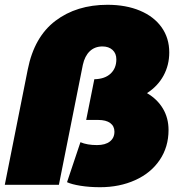

<svg xmlns="http://www.w3.org/2000/svg" viewBox="-25 -772 759 802"><path d="M679 -229Q679 -158 642 -103.5Q605 -49 539.5 -19.5Q474 10 393 10Q349 10 311.5 4Q274 -2 255 -11L311 -178Q339 -166 380 -166Q415 -166 434 -181Q453 -196 453 -222Q453 -245 435.5 -258Q418 -271 385 -271H335L369 -441Q413 -442 437 -464.5Q461 -487 461 -524Q461 -549 445 -563.5Q429 -578 403 -578Q371 -578 350 -558Q329 -538 321 -501L221 0H-5L91 -482Q118 -618 206.5 -685Q295 -752 424 -752Q501 -752 559.5 -727.5Q618 -703 650 -658Q682 -613 682 -553Q682 -500 658 -456Q634 -412 589 -383Q632 -358 655.5 -318.5Q679 -279 679 -229Z"/></svg>

Font: Montserrat Alternates Black
Style: Italic
Weight: 900
Italic angle: -11.3°
Designer: Julieta Ulanovsky
Foundry: Julieta Ulanovsky
Version: Version 7.200